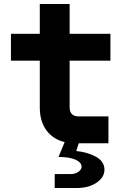

<svg xmlns="http://www.w3.org/2000/svg" viewBox="-20 -720 640 965"><path d="M535 -415H330V-180Q330 -158 341.5 -146.5Q353 -135 375 -135H525V0H376L363 39Q422 45 463.5 68.5Q505 92 505 133Q505 171 465.5 198Q426 225 365 225H255V155H335Q358 155 374 143.5Q390 132 390 119Q390 96 359.5 82.5Q329 69 274 69L305 -6Q246 -20 213 -65.5Q180 -111 180 -180V-415H35V-550H180V-700H330V-550H535Z"/></svg>

Font: JetBrains Mono Extra Bold
Style: Regular
Weight: 800
Monospace: yes
Designer: Philipp Nurullin, Konstantin Bulenkov
Foundry: JetBrains
Version: 2.002